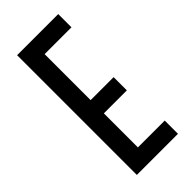

<svg xmlns="http://www.w3.org/2000/svg" viewBox="-246 -830 882 882"><g transform="rotate(-45 195.0 -389.0)"><path d="M71.3 0V-777.8H338.4V-691.9H164.1V-393.1H313.5V-307.1H164.1V-85.9H338.4V0Z"/></g></svg>

Font: Voltaire
Style: Regular
Weight: 400
Designer: Yvonne Schüttler, Eben Sorkin, Emma Marichal
Foundry: Sorkin Type Co.
Version: Version 1.010; ttfautohint (v1.8.4.7-5d5b)